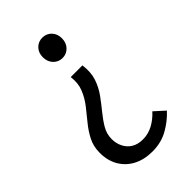

<svg xmlns="http://www.w3.org/2000/svg" viewBox="-233 -639 940 940"><g transform="rotate(-45 237.0 -169.0)"><path d="M241 219Q184 219 142 197Q100 175 76.5 135Q53 95 53 40Q53 -3 71 -38.5Q89 -74 115 -105.5Q141 -137 166 -169Q191 -201 206 -238Q221 -275 215 -322H296Q303 -269 289.5 -229Q276 -189 252 -156Q228 -123 203 -92.5Q178 -62 160 -31.5Q142 -1 142 35Q142 64 154.5 89.5Q167 115 191 129.5Q215 144 250 144Q287 144 320 126Q353 108 379 79L432 127Q396 166 348.5 192.5Q301 219 241 219ZM253 -416Q225 -416 206 -436Q187 -456 187 -487Q187 -518 206 -537.5Q225 -557 253 -557Q281 -557 300 -537.5Q319 -518 319 -487Q319 -456 300 -436Q281 -416 253 -416Z"/></g></svg>

Font: Noto Sans HK
Style: Regular
Weight: 400
Designer: Ryoko NISHIZUKA 西塚涼子 (kana, bopomofo & ideographs); Paul D. Hunt (Latin, Greek & Cyrillic); Sandoll Communications 산돌커뮤니
Foundry: Adobe
Version: Version 2.004-H2;hotconv 1.0.118;makeotfexe 2.5.65603